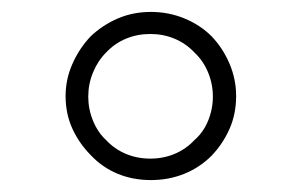

<svg xmlns="http://www.w3.org/2000/svg" viewBox="-20 -603 509 322"><path d="M335 -342Q354 -362 365 -387Q376 -412 376 -442Q376 -470 365 -496Q354 -522 335 -542Q316 -561 289.5 -572Q263 -583 233 -583Q203 -583 177.5 -572Q152 -561 132 -542Q113 -522 101.5 -496Q90 -470 90 -442Q90 -412 101.5 -387Q113 -362 133 -342Q152 -322 177.5 -311.5Q203 -301 233 -301Q263 -301 289 -311.5Q315 -322 335 -342ZM158 -368Q144 -381 136 -400.5Q128 -420 128 -441Q128 -462 136 -481.5Q144 -501 158 -515Q172 -530 191 -538Q210 -546 232 -546Q254 -546 273 -538Q292 -530 306 -515Q321 -501 329 -481.5Q337 -462 337 -441Q337 -420 329 -400.5Q321 -381 306 -368Q292 -353 273 -345Q254 -337 232 -337Q210 -337 191 -345Q172 -353 158 -368Z"/></svg>

Font: Josefin Slab Thin Medium
Style: Regular
Weight: 500
Version: Version 2.000